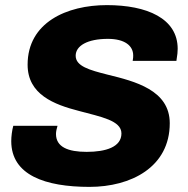

<svg xmlns="http://www.w3.org/2000/svg" viewBox="-20 -719 737 751"><path d="M330 12C492 12 644 -65 644 -237C644 -367 507 -401 401 -427C330 -445 276 -460 276 -501C276 -540 322 -567 402 -567C468 -567 501 -540 501 -502C501 -497 501 -492 499 -481H670C674 -505 675 -517 675 -528C675 -647 555 -699 398 -699C241 -699 88 -631 88 -466C88 -349 192 -310 289 -285C374 -262 455 -248 455 -197C455 -144 394 -125 319 -125C246 -125 199 -144 199 -195C199 -205 202 -217 205 -227H32C27 -209 24 -185 24 -167C24 -34 157 12 330 12Z"/></svg>

Font: Archivo ExtraBold
Style: Italic
Weight: 800
Italic angle: -10°
Designer: Hector Gatti
Foundry: Omnibus-Type
Version: Version 2.001